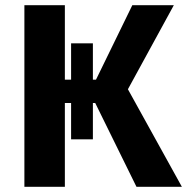

<svg xmlns="http://www.w3.org/2000/svg" viewBox="-20 -720 725 740"><path d="M338 -183V-323H347L506 0H681L473 -376L650 -700H490L350 -413H338V-553H254V-413H230V-700H74V0H230V-323H254V-183Z"/></svg>

Font: Fixel Text Bold
Style: Bold
Weight: 700
Width: 4
Designer: AlfaBravo + MacPaw
Foundry: Kyrylo Tkachov, Marchela Mozhyna, Serhii Makarenko, Maria Weinstein, Zakhar Kryvoshyya
Version: Version 1.211